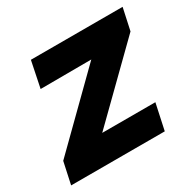

<svg xmlns="http://www.w3.org/2000/svg" viewBox="-149 -649 784 776"><g transform="rotate(-30 242.5 -260.5)"><path d="M-28 0 -6 -102 297 -400 60 -399 85 -521H513L491 -419L187 -121H435L409 0Z"/></g></svg>

Font: Rosa Sans
Style: Bold Italic
Weight: 700
Italic angle: -12°
Designer: Pentagram / MCKL
Foundry: Pentagram / MCKL
Version: Version 1.005;September 16, 2019;FontCreator 11.5.0.2425 64-